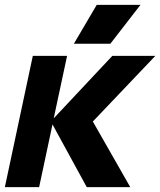

<svg xmlns="http://www.w3.org/2000/svg" viewBox="-35 -770 659 790"><path d="M-15 0 100 -540H241L186 -283L427 -540H604L347 -270L501 0H322L181 -258L126 0ZM269 -590 363 -750H543L419 -590Z"/></svg>

Font: Geist Mono Black
Style: Italic
Weight: 900
Italic angle: -12°
Monospace: yes
Designer: Basement.studio, Andrés Briganti, Mateo Zaragoza
Foundry: Basement.studio, Vercel, Andrés Briganti, Guido Ferreyra, Mateo Zaragoza
Version: Version 1.500; ttfautohint (v1.8.4.7-5d5b)